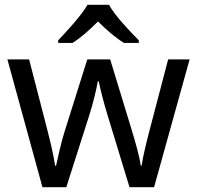

<svg xmlns="http://www.w3.org/2000/svg" viewBox="-20 -786 826 805"><path d="M437 -766H347C321 -721 261 -656 224 -617V-606H284C319 -628 355 -660 391 -696C427 -660 465 -627 500 -606H562V-617C524 -655 461 -721 437 -766ZM431 -303 523 -1H626L775 -537H685L610 -251C594 -190 578 -125 574 -92H570C565 -130 548 -189 534 -235L442 -537H346L251 -235C237 -191 222 -124 215 -91H211C206 -129 191 -193 176 -251L102 -537H11L158 -1H258L354 -302C372 -358 385 -415 390 -445H394C400 -415 414 -358 431 -303Z"/></svg>

Font: Noto Sans Nandinagari
Style: Regular
Weight: 400
Designer: Ek Type
Foundry: Ek Type
Version: Version 1.002